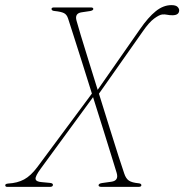

<svg xmlns="http://www.w3.org/2000/svg" viewBox="-44 -729 718 749"><path d="M254.5 -648.5Q258.5 -633 270.8 -592.5Q283 -552 300.5 -496Q318 -440 337 -378.5L502 -615Q534 -661.5 563.5 -685.2Q593 -709 624.5 -709Q641.5 -709 648.2 -702.5Q655 -696 655 -688.5Q654.5 -669.5 628.5 -669.5Q617 -669.5 607.8 -671.5Q598.5 -673.5 588.5 -672.5Q577 -671 557.2 -656.5Q537.5 -642 513 -606.5L342 -363.5Q362.5 -296.5 382.8 -232.5Q403 -168.5 418.2 -120.2Q433.5 -72 440.5 -52.5Q447 -32.5 458.8 -24.5Q470.5 -16.5 497 -14Q507.5 -13 507.5 -6.5Q507.5 0 496 0H352.5Q340.5 0 340.5 -6Q340.5 -13 354.5 -15L390 -20Q420.5 -24 411 -55Q406 -71 392.2 -116Q378.5 -161 359.2 -222.2Q340 -283.5 319 -350L115.5 -72Q93 -41.5 94.8 -30.8Q96.5 -20 119 -18.5L150.5 -15.5Q162.5 -14.5 162.5 -8Q162.5 0 150.5 0H-16Q-23.5 0 -23.5 -6.5Q-23.5 -12 -12 -13Q24 -15 50 -29Q76 -43 101.5 -77L314.5 -364Q294 -430 274.5 -491.2Q255 -552.5 240.8 -597Q226.5 -641.5 221.5 -657Q216.5 -672.5 205.2 -678Q194 -683.5 169.5 -686Q157 -687 157 -694Q157 -700 167 -700H310Q320 -700 320 -694Q320 -688.5 308 -686L274.5 -681Q246.5 -677 254.5 -648.5Z"/></svg>

Font: Fraunces 144pt Soft Thin
Style: Italic
Weight: 100
Italic angle: -16°
Version: Version 1.000;[0bf87f6ff]